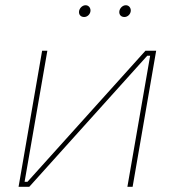

<svg xmlns="http://www.w3.org/2000/svg" viewBox="-20 -714 668 734"><path d="M51 0H92L543 -501H554L467 0H487L577 -520H536L85 -19H74L161 -520H141ZM302 -649C314 -649 326 -660 326 -674C326 -684 319 -694 307 -694C294 -694 282 -681 282 -668C282 -657 289 -649 302 -649ZM456 -649C468 -649 480 -660 480 -674C480 -684 473 -694 461 -694C448 -694 436 -681 436 -668C436 -657 443 -649 456 -649Z"/></svg>

Font: Fixel Display Thin
Style: Italic
Weight: 100
Italic angle: -10°
Designer: AlfaBravo + MacPaw
Foundry: Kyrylo Tkachov, Marchela Mozhyna, Serhii Makarenko, Maria Weinstein, Zakhar Kryvoshyya
Version: Version 1.210;Glyphs 3.2 (3217)